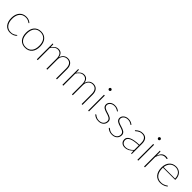

<svg xmlns="http://www.w3.org/2000/svg" viewBox="479 -2463 4228 4228"><g transform="rotate(45 2592.5 -349.0)"><path d="M413.5 -439Q412 -437.5 410.5 -436.2Q409 -435 406.5 -435Q402.5 -435 394 -442Q385.5 -449 370.5 -457.5Q355.5 -466 332.5 -473Q309.5 -480 277 -480Q231 -480 195.2 -463.8Q159.5 -447.5 134.8 -417Q110 -386.5 97 -343.5Q84 -300.5 84 -246.5Q84 -191 97.2 -147.8Q110.5 -104.5 134.8 -75Q159 -45.5 193.2 -30Q227.5 -14.5 269.5 -14.5Q307.5 -14.5 333.2 -23.2Q359 -32 376 -42.8Q393 -53.5 402 -62.2Q411 -71 415 -71Q419 -71 421.5 -68L427.5 -60.5Q418.5 -48 402.8 -36Q387 -24 366.2 -14.8Q345.5 -5.5 320.2 0.2Q295 6 266.5 6Q219 6 180.5 -11Q142 -28 114.8 -60.5Q87.5 -93 72.5 -140Q57.5 -187 57.5 -246.5Q57.5 -303.5 72.2 -350.5Q87 -397.5 115 -430.8Q143 -464 183.5 -482.5Q224 -501 276 -501Q322 -501 358 -486.2Q394 -471.5 420 -447.5Z M735.5 -501Q788 -501 828.8 -482.8Q869.5 -464.5 897.5 -431.2Q925.5 -398 940 -351Q954.5 -304 954.5 -246.5Q954.5 -189 940 -142.2Q925.5 -95.5 897.5 -62.5Q869.5 -29.5 828.8 -11.8Q788 6 735.5 6Q683 6 642.2 -11.8Q601.5 -29.5 573.5 -62.5Q545.5 -95.5 531 -142.2Q516.5 -189 516.5 -246.5Q516.5 -304 531 -351Q545.5 -398 573.5 -431.2Q601.5 -464.5 642.2 -482.8Q683 -501 735.5 -501ZM735.5 -15Q783.5 -15 819.5 -31.5Q855.5 -48 879.8 -78.5Q904 -109 916 -151.5Q928 -194 928 -246.5Q928 -299 916 -342Q904 -385 879.8 -415.8Q855.5 -446.5 819.5 -463.2Q783.5 -480 735.5 -480Q687.5 -480 651.5 -463.2Q615.5 -446.5 591.2 -415.8Q567 -385 555 -342Q543 -299 543 -246.5Q543 -194 555 -151.5Q567 -109 591.2 -78.5Q615.5 -48 651.5 -31.5Q687.5 -15 735.5 -15Z M1100.5 0V-493H1113Q1122.5 -493 1123 -483L1126 -400Q1155 -446 1194.2 -473.5Q1233.5 -501 1281 -501Q1337.5 -501 1370.5 -467Q1403.5 -433 1413.5 -371.5Q1421 -404.5 1436.8 -428.8Q1452.5 -453 1473.5 -469.2Q1494.5 -485.5 1519.5 -493.2Q1544.5 -501 1571 -501Q1606.5 -501 1635.2 -488.8Q1664 -476.5 1684 -453Q1704 -429.5 1714.8 -395Q1725.5 -360.5 1725.5 -315.5V0H1699V-315.5Q1699 -395.5 1664.8 -437.8Q1630.5 -480 1567 -480Q1539 -480 1513.2 -469.8Q1487.5 -459.5 1467.8 -438.8Q1448 -418 1436 -387.2Q1424 -356.5 1424 -315.5V0H1397.5V-315.5Q1397.5 -394 1366.5 -437Q1335.5 -480 1275.5 -480Q1230.5 -480 1193 -452Q1155.5 -424 1127 -375V0Z M1896 0V-493H1908.5Q1918 -493 1918.5 -483L1921.5 -400Q1950.5 -446 1989.8 -473.5Q2029 -501 2076.5 -501Q2133 -501 2166 -467Q2199 -433 2209 -371.5Q2216.5 -404.5 2232.2 -428.8Q2248 -453 2269 -469.2Q2290 -485.5 2315 -493.2Q2340 -501 2366.5 -501Q2402 -501 2430.8 -488.8Q2459.5 -476.5 2479.5 -453Q2499.5 -429.5 2510.2 -395Q2521 -360.5 2521 -315.5V0H2494.5V-315.5Q2494.5 -395.5 2460.2 -437.8Q2426 -480 2362.5 -480Q2334.5 -480 2308.8 -469.8Q2283 -459.5 2263.2 -438.8Q2243.5 -418 2231.5 -387.2Q2219.5 -356.5 2219.5 -315.5V0H2193V-315.5Q2193 -394 2162 -437Q2131 -480 2071 -480Q2026 -480 1988.5 -452Q1951 -424 1922.5 -375V0Z M2723.5 -493V0H2697.5V-493ZM2745 -671Q2745 -664 2742 -658Q2739 -652 2734.2 -647.2Q2729.5 -642.5 2723.2 -639.8Q2717 -637 2710.5 -637Q2696.5 -637 2686.2 -647.2Q2676 -657.5 2676 -671Q2676 -685 2686.2 -695.2Q2696.5 -705.5 2710.5 -705.5Q2717 -705.5 2723.2 -702.8Q2729.5 -700 2734.2 -695.2Q2739 -690.5 2742 -684.2Q2745 -678 2745 -671Z M3167.5 -442.5Q3165 -438 3160 -438Q3155.5 -438 3147.2 -444.8Q3139 -451.5 3124.5 -459.2Q3110 -467 3088.2 -473.8Q3066.5 -480.5 3034.5 -480.5Q3005 -480.5 2980.8 -471.8Q2956.5 -463 2939 -448.5Q2921.5 -434 2912 -414.5Q2902.5 -395 2902.5 -374Q2902.5 -349 2914.8 -332Q2927 -315 2947 -303.2Q2967 -291.5 2992.5 -283.2Q3018 -275 3044.5 -266.8Q3071 -258.5 3096.5 -249Q3122 -239.5 3142 -225.5Q3162 -211.5 3174.2 -191Q3186.5 -170.5 3186.5 -140.5Q3186.5 -109.5 3175.5 -82.5Q3164.5 -55.5 3143.2 -35.2Q3122 -15 3091.2 -3.5Q3060.5 8 3021 8Q2994.5 8 2973 3.8Q2951.5 -0.5 2933 -8.2Q2914.5 -16 2898.5 -27Q2882.5 -38 2867.5 -51.5L2874 -60Q2876 -62.5 2877.8 -63.8Q2879.5 -65 2883.5 -65Q2888.5 -65 2897.8 -56.8Q2907 -48.5 2922.8 -38.5Q2938.5 -28.5 2962.5 -20.2Q2986.5 -12 3021.5 -12Q3056 -12 3082.2 -21.8Q3108.5 -31.5 3126.2 -48.5Q3144 -65.5 3153 -88.2Q3162 -111 3162 -136.5Q3162 -163.5 3149.8 -181.5Q3137.5 -199.5 3117.5 -211.8Q3097.5 -224 3072 -232.5Q3046.5 -241 3020 -249Q2993.5 -257 2968 -266.2Q2942.5 -275.5 2922.5 -289.2Q2902.5 -303 2890.2 -323Q2878 -343 2878 -373Q2878 -398 2889.2 -421.2Q2900.5 -444.5 2921 -462.2Q2941.5 -480 2970.2 -490.5Q2999 -501 3034.5 -501Q3077.5 -501 3110.5 -489Q3143.5 -477 3173 -451Z M3588.5 -442.5Q3586 -438 3581 -438Q3576.5 -438 3568.2 -444.8Q3560 -451.5 3545.5 -459.2Q3531 -467 3509.2 -473.8Q3487.5 -480.5 3455.5 -480.5Q3426 -480.5 3401.8 -471.8Q3377.5 -463 3360 -448.5Q3342.5 -434 3333 -414.5Q3323.5 -395 3323.5 -374Q3323.5 -349 3335.8 -332Q3348 -315 3368 -303.2Q3388 -291.5 3413.5 -283.2Q3439 -275 3465.5 -266.8Q3492 -258.5 3517.5 -249Q3543 -239.5 3563 -225.5Q3583 -211.5 3595.2 -191Q3607.5 -170.5 3607.5 -140.5Q3607.5 -109.5 3596.5 -82.5Q3585.5 -55.5 3564.2 -35.2Q3543 -15 3512.2 -3.5Q3481.5 8 3442 8Q3415.5 8 3394 3.8Q3372.5 -0.5 3354 -8.2Q3335.5 -16 3319.5 -27Q3303.5 -38 3288.5 -51.5L3295 -60Q3297 -62.5 3298.8 -63.8Q3300.5 -65 3304.5 -65Q3309.5 -65 3318.8 -56.8Q3328 -48.5 3343.8 -38.5Q3359.5 -28.5 3383.5 -20.2Q3407.5 -12 3442.5 -12Q3477 -12 3503.2 -21.8Q3529.5 -31.5 3547.2 -48.5Q3565 -65.5 3574 -88.2Q3583 -111 3583 -136.5Q3583 -163.5 3570.8 -181.5Q3558.5 -199.5 3538.5 -211.8Q3518.5 -224 3493 -232.5Q3467.5 -241 3441 -249Q3414.5 -257 3389 -266.2Q3363.5 -275.5 3343.5 -289.2Q3323.5 -303 3311.2 -323Q3299 -343 3299 -373Q3299 -398 3310.2 -421.2Q3321.5 -444.5 3342 -462.2Q3362.5 -480 3391.2 -490.5Q3420 -501 3455.5 -501Q3498.5 -501 3531.5 -489Q3564.5 -477 3594 -451Z M4045 0Q4035 0 4033.5 -10.5L4028.5 -83Q4008 -62 3987.2 -45.2Q3966.5 -28.5 3943.8 -16.8Q3921 -5 3894.5 1.5Q3868 8 3836 8Q3812.5 8 3789.5 1Q3766.5 -6 3748 -21Q3729.5 -36 3718.2 -59.8Q3707 -83.5 3707 -117Q3707 -149.5 3725.8 -176Q3744.5 -202.5 3784 -221.8Q3823.5 -241 3884 -252.2Q3944.5 -263.5 4028 -265.5V-324Q4028 -398 3996 -439Q3964 -480 3901 -480Q3863.5 -480 3836.5 -469.2Q3809.5 -458.5 3791.5 -445.2Q3773.5 -432 3762.8 -421.2Q3752 -410.5 3746.5 -410.5Q3741.5 -410.5 3737.5 -416L3733 -423Q3770 -461 3810.5 -481Q3851 -501 3903 -501Q3941.5 -501 3970 -488.8Q3998.5 -476.5 4017.2 -453.5Q4036 -430.5 4045 -397.8Q4054 -365 4054 -324V0ZM3841 -11.5Q3873 -11.5 3899.5 -18.8Q3926 -26 3948.5 -38.5Q3971 -51 3990.5 -67.8Q4010 -84.5 4028 -103.5V-246.5Q3877 -241.5 3804.8 -209Q3732.5 -176.5 3732.5 -118Q3732.5 -90.5 3741.8 -70.5Q3751 -50.5 3766.2 -37.2Q3781.5 -24 3801 -17.8Q3820.5 -11.5 3841 -11.5Z M4257 -493V0H4231V-493ZM4278.5 -671Q4278.5 -664 4275.5 -658Q4272.5 -652 4267.8 -647.2Q4263 -642.5 4256.8 -639.8Q4250.5 -637 4244 -637Q4230 -637 4219.8 -647.2Q4209.5 -657.5 4209.5 -671Q4209.5 -685 4219.8 -695.2Q4230 -705.5 4244 -705.5Q4250.5 -705.5 4256.8 -702.8Q4263 -700 4267.8 -695.2Q4272.5 -690.5 4275.5 -684.2Q4278.5 -678 4278.5 -671Z M4439 0V-493H4451Q4461 -493 4461.5 -482L4464.5 -360.5Q4486 -427.5 4524.8 -464.2Q4563.5 -501 4626.5 -501Q4641 -501 4656.2 -498.8Q4671.5 -496.5 4683.5 -489.5L4680.5 -474Q4678.5 -468.5 4673.5 -468.5Q4668 -468.5 4656.8 -472.2Q4645.5 -476 4623.5 -476Q4592 -476 4568 -466.2Q4544 -456.5 4525 -437.2Q4506 -418 4491.8 -389.5Q4477.5 -361 4465.5 -323V0Z M4942.5 -501Q4982.5 -501 5017.2 -487Q5052 -473 5078 -445.8Q5104 -418.5 5118.8 -378.5Q5133.5 -338.5 5133.5 -287Q5133.5 -276.5 5124.5 -276.5H4751Q4750.5 -271.5 4750.5 -266.5Q4750.5 -261.5 4750.5 -256.5Q4750.5 -197.5 4764.5 -152.5Q4778.5 -107.5 4804 -77Q4829.5 -46.5 4865.8 -30.8Q4902 -15 4946.5 -15Q4986 -15 5015 -23.8Q5044 -32.5 5063.5 -43Q5083 -53.5 5093.8 -62.2Q5104.5 -71 5107.5 -71Q5111.5 -71 5114 -68L5120.5 -60.5Q5110.5 -48 5092.5 -36Q5074.5 -24 5051.2 -14.8Q5028 -5.5 5000.8 0.2Q4973.5 6 4945 6Q4894.5 6 4853.8 -11.8Q4813 -29.5 4784.2 -63Q4755.5 -96.5 4740 -145.2Q4724.5 -194 4724.5 -256.5Q4724.5 -310.5 4739.2 -355.2Q4754 -400 4782 -432.5Q4810 -465 4850.5 -483Q4891 -501 4942.5 -501ZM4943 -481Q4901 -481 4867.8 -467.5Q4834.5 -454 4810.5 -429.5Q4786.5 -405 4771.8 -370.5Q4757 -336 4752.5 -294H5109.5Q5109.5 -338.5 5096.8 -373.2Q5084 -408 5061.8 -432Q5039.5 -456 5009 -468.5Q4978.5 -481 4943 -481Z"/></g></svg>

Font: Lato Thin
Style: Regular
Weight: 200
Designer: Lukasz Dziedzic
Foundry: tyPoland Lukasz Dziedzic
Version: Version 2.007; 2014-02-27